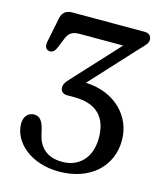

<svg xmlns="http://www.w3.org/2000/svg" viewBox="-108 -779 731 872"><g transform="rotate(15 257.5 -343.0)"><path d="M463.5 -622C484 -642.5 496 -655 496 -671.5C496 -688 484 -700 464.5 -700H123.5C93.5 -700 77.5 -685 72 -659.5L48 -540.5C44 -515.5 54 -503 71 -503C87.5 -503 95.5 -516.5 102 -532.5L118.5 -573C129 -600 143.5 -614.5 180 -614.5H385.5L190 -402.5C175.5 -387.5 166.5 -375 166.5 -359.5C166.5 -341 179 -330.5 198 -330.5H231.5C336 -330.5 387.5 -278 387.5 -180C387.5 -84.5 330 -32.5 254.5 -32.5C179.5 -32.5 145 -73.5 132.5 -124.5L128 -144.5C119.5 -180.5 108.5 -207.5 77 -207.5C49 -207.5 28 -185.5 29.5 -149C32 -64.5 119 14 251 14C395.5 14 492.5 -73 491.5 -198.5C491.5 -307.5 405.5 -402 266 -407.5Z"/></g></svg>

Font: dr Title
Style: Regular
Weight: 400
Version: Version 1.000;hotconv 1.0.109;makeotfexe 2.5.65596